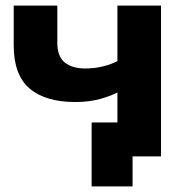

<svg xmlns="http://www.w3.org/2000/svg" viewBox="-20 -558 669 685"><path d="M248.8 -194Q142.2 -194 85.6 -242.3Q28.9 -290.5 28.9 -395.9V-537.9H184.5V-406Q184.5 -356.8 210.7 -335.3Q237 -313.7 284.7 -313.7Q351.3 -313.7 409.3 -345L409.7 -233.4Q376.8 -215.6 336.9 -204.8Q297 -194 248.8 -194ZM306.9 107V-121.1H541.6V0H417.8L453 -35.9V107ZM398.9 0V-537.9H554.5V0Z"/></svg>

Font: Montserrat Thin
Style: Regular
Weight: 100
Designer: Julieta Ulanovsky
Foundry: Julieta Ulanovsky
Version: Version 9.000